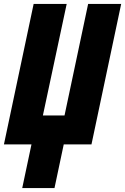

<svg xmlns="http://www.w3.org/2000/svg" viewBox="-25 -734 636 976"><path d="M88 222H252L299 0H440L591 -714H423L303 -147H193L314 -714H146L-5 0H135Z"/></svg>

Font: Noto Sans UI Condensed Black
Style: Italic
Weight: 900
Width: 3
Italic angle: -192°
Designer: Monotype Design Team
Foundry: Monotype Imaging Inc.
Version: Version 1.901